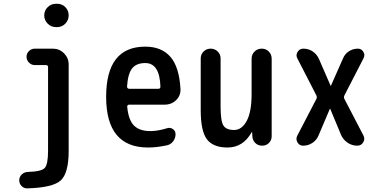

<svg xmlns="http://www.w3.org/2000/svg" viewBox="-20 -780 2040 1028"><path d="M127 228.5Q109.4 229.5 96.2 216.8Q83 204.1 83 185.5Q83 167 96.2 154.3Q109.4 141.6 127.9 140.6Q202.1 138.7 219.7 119.1Q237.3 99.6 237.3 27.3V-420.9Q237.3 -431.6 225.6 -431.6H166Q148.4 -431.6 135.3 -444.8Q122.1 -458 122.1 -476.1Q122.1 -494.1 135.3 -506.8Q148.4 -519.5 166 -519.5H262.7Q297.9 -519.5 322.8 -494.6Q347.7 -469.7 347.7 -434.6V27.3Q347.7 146.5 305.7 185.5Q263.7 224.6 127 228.5ZM286.1 -759.8Q312.5 -759.8 330.1 -741.7Q347.7 -723.6 347.7 -697.8Q347.7 -671.9 329.6 -653.3Q311.5 -634.8 286.1 -634.8H280.3Q253.9 -634.8 235.4 -653.3Q216.8 -671.9 216.8 -697.8Q216.8 -723.6 235.4 -741.7Q253.9 -759.8 280.3 -759.8Z M757.8 -442.4Q710.9 -442.4 688 -414.6Q665 -386.7 660.2 -317.4Q660.2 -305.7 670.9 -304.7H828.1Q838.9 -304.7 838.9 -316.4Q835 -442.4 757.8 -442.4ZM772.5 9.8Q548.8 9.8 548.3 -260.3Q547.9 -530.3 757.8 -530.3Q844.7 -530.3 892.1 -476.1Q939.5 -421.9 946.3 -304.7Q948.2 -268.6 923.3 -244.1Q898.4 -219.7 861.3 -219.7H670.9Q666 -219.7 663.1 -215.8Q660.2 -211.9 661.1 -208Q668 -136.7 697.8 -107.4Q727.5 -78.1 785.2 -78.1Q825.2 -78.1 876 -93.8Q891.6 -98.6 905.8 -88.9Q919.9 -79.1 919.9 -61.5Q919.9 -40 906.7 -22.9Q893.6 -5.9 874 -2Q820.3 9.8 772.5 9.8Z M1198.2 9.8Q1121.1 9.8 1087.9 -34.2Q1054.7 -78.1 1054.7 -190.4V-466.8Q1054.7 -489.3 1070.3 -504.4Q1085.9 -519.5 1107.9 -519.5Q1129.9 -519.5 1145.5 -504.4Q1161.1 -489.3 1161.1 -466.8V-209Q1161.1 -131.8 1176.3 -107.9Q1191.4 -84 1233.4 -84Q1274.4 -84 1300.8 -132.3Q1327.1 -180.7 1327.1 -276.4V-465.8Q1327.1 -488.3 1342.8 -503.9Q1358.4 -519.5 1381.3 -519.5Q1404.3 -519.5 1419.4 -503.9Q1434.6 -488.3 1434.6 -465.8V-50.8Q1434.6 -29.3 1419.9 -14.6Q1405.3 0 1383.8 0Q1361.3 0 1346.7 -14.6Q1332 -29.3 1331.1 -50.8L1330.1 -71.3Q1330.1 -72.3 1329.1 -72.3Q1327.1 -72.3 1327.1 -71.3Q1281.2 9.8 1198.2 9.8Z M1571.3 -52.7 1673.8 -250Q1678.7 -259.8 1673.8 -269.5L1572.3 -466.8Q1562.5 -484.4 1573.2 -502Q1584 -519.5 1604.5 -519.5Q1631.8 -519.5 1653.8 -504.9Q1675.8 -490.2 1687.5 -464.8L1750 -321.3Q1750 -320.3 1751 -320.3Q1752 -320.3 1752 -321.3L1816.4 -466.8Q1826.2 -491.2 1848.1 -505.4Q1870.1 -519.5 1896.5 -519.5Q1915 -519.5 1925.3 -502.9Q1935.5 -486.3 1926.8 -468.8L1824.2 -269.5Q1819.3 -259.8 1824.2 -250L1925.8 -54.7Q1935.5 -36.1 1924.8 -18.1Q1914.1 0 1892.6 0Q1864.3 0 1840.8 -16.1Q1817.4 -32.2 1806.6 -56.6L1748 -197.3Q1748 -198.2 1747.1 -198.2Q1746.1 -198.2 1746.1 -197.3L1685.5 -54.7Q1674.8 -29.3 1652.3 -14.6Q1629.9 0 1602.5 0Q1583 0 1572.8 -17.6Q1562.5 -35.2 1571.3 -52.7Z"/></svg>

Font: Rounded-X Mgen+ 1m medium
Style: Regular
Weight: 500
Designer: [Source Han Sans]
Ryoko NISHIZUKA  (kana & ideographs); Paul D. Hunt (Latin, Greek & Cyrillic); Wenlong ZHANG  (bopomofo
Version: Version 1.059.20150602